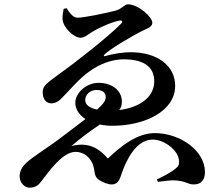

<svg xmlns="http://www.w3.org/2000/svg" viewBox="-20 -810 1040 890"><path d="M340 -728C319 -728 304 -748 289 -772L275 -769C272 -755 269 -737 270 -720C273 -682 322 -635 354 -635C374 -635 395 -656 409 -663C446 -686 508 -711 536 -715C547 -716 550 -709 542 -701C481 -638 316 -510 256 -468C191 -421 178 -410 178 -382C178 -347 197 -331 218 -331C237 -331 252 -340 268 -357C310 -400 349 -447 393 -478C445 -516 502 -535 553 -535C655 -535 695 -494 695 -433C695 -357 623 -311 533 -300C541 -310 545 -323 545 -340C544 -394 495 -426 437 -426C379 -426 329 -378 329 -334C329 -305 346 -278 376 -258L248 -161C190 -119 132 -82 106 -59C81 -37 71 -16 71 8C71 37 94 60 117 60C148 60 161 44 171 31C192 4 213 -25 235 -48C265 -80 296 -105 329 -106C360 -106 385 -92 403 -63C424 -29 411 1 434 20C455 36 481 45 498 45C520 45 533 31 542 0C564 -66 610 -163 688 -163C737 -163 792 -123 806 -83C814 -59 810 -42 800 -34C779 -14 739 7 707 22L712 33C742 29 766 26 783 26C840 27 849 45 878 45C916 45 930 20 930 -13C930 -111 816 -193 697 -193C615 -193 538 -131 480 -75C429 -134 378 -150 311 -133C352 -169 396 -201 443 -233C461 -229 480 -227 501 -227C652 -227 792 -295 792 -412C792 -503 713 -568 584 -568C552 -568 501 -560 471 -551C461 -547 458 -551 466 -559C492 -583 584 -640 650 -672C671 -681 686 -688 686 -705C686 -731 621 -790 573 -790C557 -790 547 -770 517 -761C475 -750 370 -728 340 -728ZM430 -302C393 -310 375 -325 375 -346C375 -371 397 -393 428 -393C458 -393 470 -378 470 -361C470 -344 461 -330 430 -302Z"/></svg>

Font: Noto Serif CJK KR
Style: Bold
Weight: 700
Designer: Ryoko NISHIZUKA 西塚涼子 (kana & ideographs); Frank Grießhammer (Latin, Greek & Cyrillic); Wenlong ZHANG 张文龙 (bopomofo); San
Foundry: Adobe
Version: Version 2.001;hotconv 1.1.0;makeotfexe 2.6.0